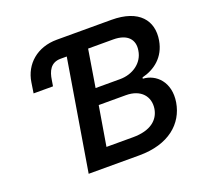

<svg xmlns="http://www.w3.org/2000/svg" viewBox="-125 -874 1085 1020"><g transform="rotate(-20 417.5 -363.5)"><path d="M278.1 -625.4H312.9L209.2 0H495.7C663.4 0 756.7 -84.5 775.6 -197.1C793.7 -308.2 725.9 -372.5 652 -376.4L653.4 -383.5C724.1 -400.6 787.6 -448.2 802.9 -537.6C821.4 -645.2 758.5 -727.3 602.3 -727.3H293.7C182.2 -727.3 104.4 -658.4 89.5 -561.1L80.3 -501.4H190L195.7 -535.9C202.4 -580.6 220.2 -625.4 278.1 -625.4ZM346.9 -101.9 384.2 -324.9H538C622.9 -324.9 666.2 -271.7 655.5 -204.5C645.6 -145.6 597.3 -101.9 497.2 -101.9ZM399.5 -415.5 433.9 -626.1H575.6C657.7 -626.1 691.4 -583.1 681.1 -524.9C671.2 -457.7 609 -415.5 538 -415.5Z"/></g></svg>

Font: Magic Ui Pro Semi Bold
Style: Italic
Weight: 600
Italic angle: -9.39999°
Designer: Stefan Endress, Andreas Faust
Version: Version 1.000;FEAKit 1.0